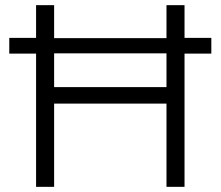

<svg xmlns="http://www.w3.org/2000/svg" viewBox="-20 -725 856 745"><path d="M120 0V-517H16V-578H120V-705H190V-577H626V-705H696V-578H800V-517H696V0H626V-323H190V0ZM190 -387H626V-518H190Z"/></svg>

Font: Nunito Sans 7pt Light
Style: Regular
Weight: 300
Designer: Vernon Adams
Foundry: Vernon Adams
Version: Version 3.101;gftools[0.9.27]